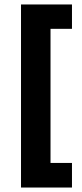

<svg xmlns="http://www.w3.org/2000/svg" viewBox="-20 -721 365 859"><path d="M74 118V-701H302V-592H206V8H302V118Z"/></svg>

Font: Bricolage Grotesque 12pt Bricolage Grotesque 10pt Regular
Style: Bold
Weight: 700
Designer: Mathieu Triay
Foundry: Atelier Triay
Version: Version 1.001; ttfautohint (v1.8.4.7-5d5b);gftools[0.9.33.de